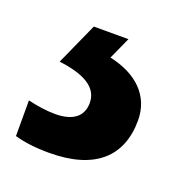

<svg xmlns="http://www.w3.org/2000/svg" viewBox="-68 -52 318 344"><g transform="rotate(20 91.0 120.0)"><path d="M189 131C189 84 156 53 104 42L123 0H57L21 80C70 86 97 102 97 131C97 157 79 171 45 171C29 171 9 168 -7 164V232C10 237 32 240 59 240C146 240 189 200 189 131Z"/></g></svg>

Font: Noto Sans Thai Cond SemBd
Style: Regular
Weight: 600
Width: 3
Designer: Monotype Design Team
Foundry: Monotype Imaging Inc.
Version: Version 2.002